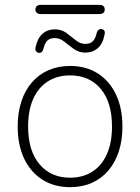

<svg xmlns="http://www.w3.org/2000/svg" viewBox="-20 -764 578 792"><path d="M269 8Q203 8 154.5 -23Q106 -54 79.5 -110Q53 -166 53 -242Q53 -299 68 -345Q83 -391 111.5 -424Q140 -457 180 -474.5Q220 -492 269 -492Q335 -492 383.5 -461Q432 -430 458.5 -374Q485 -318 485 -242Q485 -185 470 -139Q455 -93 426.5 -60Q398 -27 358.5 -9.5Q319 8 269 8ZM269 -31Q322 -31 361 -56Q400 -81 421 -128.5Q442 -176 442 -242Q442 -342 395.5 -397.5Q349 -453 269 -453Q216 -453 177 -428Q138 -403 117 -356Q96 -309 96 -242Q96 -142 143 -86.5Q190 -31 269 -31ZM148 -706Q138 -706 132 -711Q126 -716 126 -725Q126 -734 132 -739Q138 -744 148 -744H390Q401 -744 406.5 -739Q412 -734 412 -725Q412 -716 406.5 -711Q401 -706 390 -706ZM140 -546Q133 -547 128.5 -553Q124 -559 127 -570Q135 -607 155.5 -625Q176 -643 206 -643Q234 -643 254 -628Q274 -613 292.5 -598Q311 -583 332 -583Q351 -583 361.5 -592.5Q372 -602 378 -624Q380 -635 385.5 -640Q391 -645 399 -644Q407 -643 410.5 -637Q414 -631 411 -620Q404 -583 383 -565Q362 -547 333 -547Q305 -547 284.5 -562Q264 -577 245.5 -592Q227 -607 206 -607Q187 -607 176.5 -597.5Q166 -588 160 -566Q158 -556 153 -550.5Q148 -545 140 -546Z"/></svg>

Font: Nunito ExtraLight ExtraLight
Style: Regular
Weight: 250
Version: Version 3.602